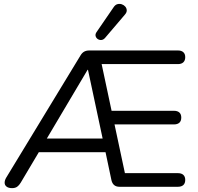

<svg xmlns="http://www.w3.org/2000/svg" viewBox="-20 -966 1022 993"><path d="M42.5 7Q24 7 14 -0.8Q4 -8.5 4 -21Q4 -33.5 12 -47L396.5 -679.5Q404.5 -693 415.5 -699Q426.5 -705 442 -705H900Q918.5 -705 928.2 -696Q938 -687 938 -670.5Q938 -653 928.2 -643.8Q918.5 -634.5 900 -634.5H481L499.5 -663.5L562 -370L532 -393H879.5Q898 -393 907.8 -384Q917.5 -375 917.5 -358Q917.5 -340.5 907.8 -331.5Q898 -322.5 879.5 -322.5H547L567.5 -345L632 -42.5L598.5 -70.5H900Q918.5 -70.5 928.2 -61.5Q938 -52.5 938 -35.5Q938 -18 928.2 -9Q918.5 0 900 0H598Q564.5 0 556.5 -33.5L520.5 -204L551.5 -179H161L194.5 -202L87 -21Q79 -7.5 68.8 -0.2Q58.5 7 42.5 7ZM433 -605 210 -229 201 -249.5H530.5L515.5 -227.5L435 -605ZM523 -769.5Q514.5 -760 504 -759.2Q493.5 -758.5 485.2 -764.2Q477 -770 474.5 -779.5Q472 -789 479 -799.5L567.5 -928.5Q576 -941.5 587.5 -944.5Q599 -947.5 610 -943.8Q621 -940 628 -931.8Q635 -923.5 635.5 -912.8Q636 -902 626.5 -891Z"/></svg>

Font: Nunito ExtraLight
Style: Regular
Weight: 200
Designer: Vernon Adams
Foundry: Vernon Adams
Version: Version 3.602;April 4, 2023;FontCreator 14.0.0.2856 64-bit